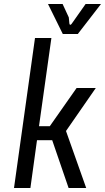

<svg xmlns="http://www.w3.org/2000/svg" viewBox="-20 -940 527 960"><path d="M50 0 155 -750H237L175 -309H229L363 -500H459L310 -285L411 0H323L241 -239H165L132 0ZM294 -770 220 -920H293L324 -853L327 -822Q328 -816 331.5 -816Q335 -816 339 -822L408 -920H485L369 -770Z"/></svg>

Font: Finlandica
Style: Italic
Weight: 400
Italic angle: -8°
Designer: Niklas Ekholm, Juho Hiilivirta, Jaakko Suomalainen
Foundry: Helsinki Type Studio
Version: Version 1.064